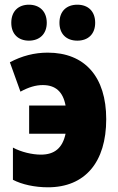

<svg xmlns="http://www.w3.org/2000/svg" viewBox="-20 -787 504 817"><path d="M28 -690C28 -641 59 -614 103 -614C148 -614 179 -642 179 -690C179 -739 148 -767 103 -767C59 -767 28 -740 28 -690ZM233 -690C233 -642 263 -614 309 -614C355 -614 385 -642 385 -690C385 -739 355 -767 309 -767C264 -767 233 -740 233 -690ZM184 10C342 10 432 -97 432 -280C432 -460 341 -563 183 -563C126 -563 73 -549 22 -522L67 -397C102 -416 132 -425 162 -425C216 -425 248 -397 259 -338H104V-218H259C246 -157 212 -129 154 -129C117 -129 70 -140 35 -159V-22C73 -2 128 10 184 10Z"/></svg>

Font: Noto Sans Condensed Black
Style: Regular
Weight: 900
Width: 3
Designer: Monotype Design Team
Foundry: Monotype Imaging Inc.
Version: Version 2.013